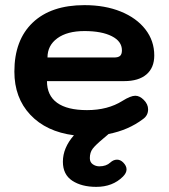

<svg xmlns="http://www.w3.org/2000/svg" viewBox="-20 -520 657 748"><path d="M507 -147Q524 -147 540 -131Q557 -114 557 -94Q557 -70 537 -56Q480 -13 403 2L402 3L382 20Q352 45 341 59.5Q330 74 330 96Q330 112 341.5 120Q353 128 367 128Q394 128 410 113Q422 102 436 102Q449 102 460 113Q473 126 473 140Q473 154 459 168Q419 208 355 208Q298 208 261.5 184Q225 160 225 110Q225 56 268 7Q160 -7 98 -73Q36 -139 36 -241Q36 -364 107.5 -432Q179 -500 309 -500Q389 -500 450.5 -475Q512 -450 546.5 -405.5Q581 -361 581 -304Q581 -256 550.5 -230Q520 -204 464 -204H163Q163 -148 202.5 -119.5Q242 -91 319 -91Q400 -91 457 -127Q489 -147 507 -147ZM165 -296H424Q441 -296 448 -302.5Q455 -309 455 -324Q455 -359 415.5 -379Q376 -399 309 -399Q242 -399 203.5 -371Q165 -343 165 -296Z"/></svg>

Font: Kodchasan
Style: Bold
Weight: 700
Designer: Katatrad Aksorn Co.,Ltd.
Foundry: Cadson Demak Co.,Ltd.
Version: Version 1.000; ttfautohint (v1.6)